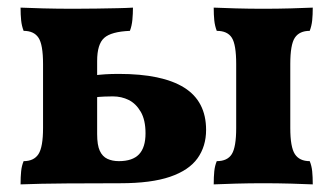

<svg xmlns="http://www.w3.org/2000/svg" viewBox="-20 -481 874 504"><path d="M34 3Q34 -17 35.5 -31.5Q37 -46 42 -58Q69 -58 81 -76.5Q93 -95 93 -145V-313Q93 -364 81 -382Q69 -400 42 -400Q37 -413 35.5 -427.5Q34 -442 34 -461Q56 -460 93 -459Q130 -458 174 -458Q204 -458 234 -458.5Q264 -459 289 -459.5Q314 -460 329 -461Q329 -445 327.5 -429Q326 -413 321 -400Q272 -398 253.5 -381.5Q235 -365 235 -321V-129Q235 -100 242 -85Q249 -70 262 -64Q275 -58 292 -58Q328 -58 345 -76Q362 -94 362 -131Q362 -166 349.5 -187.5Q337 -209 318 -218.5Q299 -228 276 -228Q269 -228 254 -227.5Q239 -227 226 -225V-283Q241 -285 256.5 -286Q272 -287 292 -287Q406 -287 463.5 -251Q521 -215 521 -140Q521 -97 498.5 -65.5Q476 -34 426.5 -17Q377 0 296 0Q227 0 155.5 0.5Q84 1 34 3ZM541 3Q541 -17 542.5 -31.5Q544 -46 549 -58Q577 -58 588.5 -76.5Q600 -95 600 -145V-313Q600 -364 588.5 -382Q577 -400 549 -400Q544 -413 542.5 -427.5Q541 -442 541 -461Q564 -460 599 -459Q634 -458 671 -458Q708 -458 743.5 -459Q779 -460 801 -461Q801 -442 799.5 -427.5Q798 -413 793 -400Q766 -400 754 -382Q742 -364 742 -313V-145Q742 -95 754 -76.5Q766 -58 793 -58Q798 -46 799.5 -31.5Q801 -17 801 3Q779 2 743.5 1Q708 0 671 0Q634 0 599 1Q564 2 541 3Z"/></svg>

Font: Vollkorn
Style: Bold
Weight: 700
Designer: Friedrich Althausen
Foundry: Friedrich Althausen
Version: Version 5.000